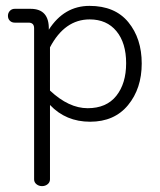

<svg xmlns="http://www.w3.org/2000/svg" viewBox="-20 -404 545 653"><path d="M146 -303Q198 -384 284.5 -384Q371 -384 416.5 -328.5Q462 -273 462 -188Q462 -103 415.5 -46.5Q369 10 286.5 10Q204 10 150 -47V206Q150 216 142 222.5Q134 229 123 229Q112 229 104 222.5Q96 216 96 206V-308Q96 -327 77 -327H30Q20 -327 13.5 -333.5Q7 -340 7 -350Q7 -360 13.5 -367Q20 -374 30 -374H84Q148 -374 146 -303ZM150 -96Q214 -36 278 -36Q342 -36 375.5 -78Q409 -120 409 -189Q409 -258 376 -298Q343 -338 285 -338Q200 -338 150 -243Z"/></svg>

Font: Flamenco
Style: Regular
Weight: 400
Designer: Luciano Vergara
Foundry: Luciano Vergara
Version: Version 1.002